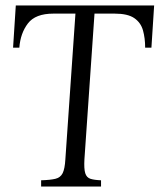

<svg xmlns="http://www.w3.org/2000/svg" viewBox="-20 -685 614 705"><path d="M131 0V-23Q165 -24 183.5 -28.5Q202 -33 210 -49Q218 -65 220 -100L257 -635H176Q110 -635 82.5 -599Q55 -563 51 -510H28L38 -665H546L536 -510H513Q513 -545 505 -573.5Q497 -602 473 -618.5Q449 -635 401 -635H327L290 -100Q288 -65 293 -49Q298 -33 312 -28.5Q326 -24 351 -23V0Z"/></svg>

Font: Bona Nova SC
Style: Italic
Weight: 400
Italic angle: -4°
Designer: Mateusz Machalski
Foundry: Capitalics
Version: Version 4.001; ttfautohint (v1.8.4.7-5d5b)